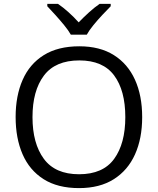

<svg xmlns="http://www.w3.org/2000/svg" viewBox="-20 -965 818 995"><path d="M716.8 -357.9Q716.8 -247.6 679.7 -165Q642.6 -82.5 569.8 -36.4Q497.1 9.8 389.6 9.8Q278.8 9.8 205.8 -36.6Q132.8 -83 96.9 -165.8Q61 -248.5 61 -358.9Q61 -468.3 97.2 -550.8Q133.3 -633.3 206.8 -679.2Q280.3 -725.1 391.1 -725.1Q497.1 -725.1 569.6 -679.7Q642.1 -634.3 679.4 -552Q716.8 -469.7 716.8 -357.9ZM148.4 -357.9Q148.4 -221.7 207.3 -141.8Q266.1 -62 389.6 -62Q513.7 -62 571.5 -141.6Q629.4 -221.2 629.4 -357.9Q629.4 -496.1 571.5 -574Q513.7 -651.9 391.1 -651.9Q266.6 -651.9 207.5 -573.2Q148.4 -494.6 148.4 -357.9ZM347.2 -785.2Q334.5 -807.6 312.5 -834.5Q290.5 -861.3 266.8 -887.5Q243.2 -913.6 225.1 -932.6V-944.8H280.8Q307.1 -926.8 335.2 -901.6Q363.3 -876.5 387.7 -849.1Q414.1 -876.5 441.9 -901.6Q469.7 -926.8 496.1 -944.8H553.7V-932.6Q534.7 -913.6 510.3 -887.5Q485.8 -861.3 463.9 -834.5Q441.9 -807.6 429.7 -785.2Z"/></svg>

Font: Open Sans
Style: Regular
Weight: 400
Designer: Monotype Design Team
Foundry: Monotype Imaging Inc.
Version: Version 3.000; ttfautohint (v1.8.4)